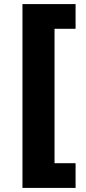

<svg xmlns="http://www.w3.org/2000/svg" viewBox="-20 -720 420 940"><path d="M90 200V-700H350V-579H247V79H350V200Z"/></svg>

Font: Golos Text ExtraBold
Style: Regular
Weight: 800
Designer: A.Korolkova, Vitaly Kuzmin
Foundry: ParaType Ltd
Version: Version 2.004